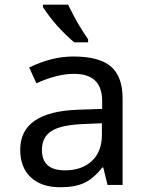

<svg xmlns="http://www.w3.org/2000/svg" viewBox="-20 -786 640 816"><path d="M437 0 418.9 -74.2H415Q377.4 -26.9 337.9 -8.5Q298.3 9.8 235.8 9.8Q156.2 9.8 111.1 -32.2Q65.9 -74.2 65.9 -149.9Q65.9 -312 314.9 -319.8L414.1 -323.2V-356.9Q414.1 -472.2 294.9 -472.2Q223.1 -472.2 134.8 -432.1L104 -499Q199.7 -545.9 291 -545.9Q401.9 -545.9 451.4 -503.4Q501 -460.9 501 -367.2V0ZM413.1 -262.2 334 -258.8Q238.3 -254.9 198.2 -228.8Q158.2 -202.6 158.2 -148.9Q158.2 -62 255.9 -62Q327.6 -62 370.4 -101.8Q413.1 -141.6 413.1 -213.9ZM354.5 -606H295.4Q214.4 -675.3 162.6 -755.9V-766.1H269.5Q311.5 -679.2 354.5 -619.1Z"/></svg>

Font: TypoPRO Noto Mono
Style: Regular
Weight: 400
Designer: Monotype Design Team
Foundry: Monotype Imaging Inc.
Version: Version 1.00